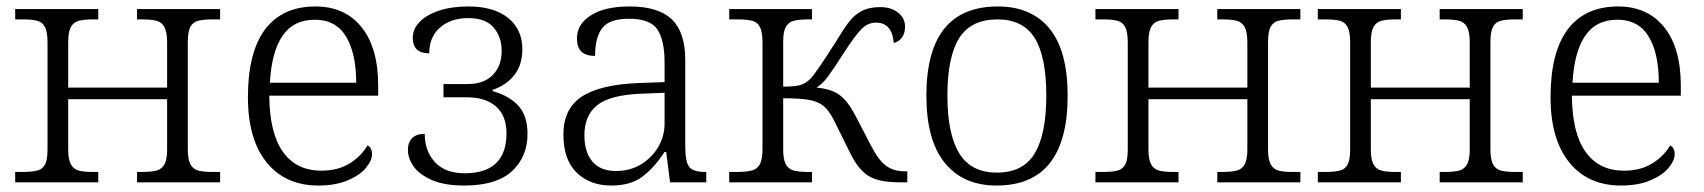

<svg xmlns="http://www.w3.org/2000/svg" viewBox="-20 -564 5272 594"><path d="M27 -32H48Q80 -32 96 -36.5Q112 -41 119.5 -55.5Q127 -70 127 -102V-433Q127 -464 119.5 -479.5Q112 -495 96 -499.5Q80 -504 51 -504H27V-536H284V-504H269Q239 -504 223 -499.5Q207 -495 199 -480Q191 -465 191 -434V-293H497V-433Q497 -464 489 -479.5Q481 -495 465 -499.5Q449 -504 419 -504H404V-536H661V-504H639Q608 -504 592 -499.5Q576 -495 568.5 -480Q561 -465 561 -434V-102Q561 -71 569 -56Q577 -41 592.5 -36.5Q608 -32 639 -32H661V0H404V-32H418Q449 -32 465 -36.5Q481 -41 489 -56Q497 -71 497 -102V-257H191V-102Q191 -71 199 -56Q207 -41 223 -36.5Q239 -32 269 -32H284V0H27Z M747 -263Q747 -403 800.5 -473.5Q854 -544 956 -544Q1047 -544 1098.5 -480Q1150 -416 1150 -299V-268H813Q814 -152 855.5 -94Q897 -36 974 -36Q1025 -36 1061 -58Q1097 -80 1117 -114Q1131 -107 1131 -87Q1131 -67 1111.5 -44Q1092 -21 1054.5 -5.5Q1017 10 965 10Q863 10 805 -61.5Q747 -133 747 -263ZM1082 -308Q1082 -399 1050.5 -451Q1019 -503 954 -503Q888 -503 854 -453Q820 -403 815 -308Z M1242 -100Q1242 -124 1255.5 -137Q1269 -150 1294 -150Q1294 -97 1325.5 -62.5Q1357 -28 1418 -28Q1483 -28 1515 -59.5Q1547 -91 1547 -151Q1547 -206 1514.5 -234.5Q1482 -263 1425 -263H1352V-304H1428Q1477 -304 1504.5 -332Q1532 -360 1532 -407Q1532 -450 1507 -479Q1482 -508 1429 -508Q1375 -508 1341.5 -479Q1308 -450 1308 -399Q1257 -399 1257 -447Q1257 -474 1278 -496Q1299 -518 1338 -531Q1377 -544 1429 -544Q1508 -544 1552 -508.5Q1596 -473 1596 -412Q1596 -363 1571 -331.5Q1546 -300 1504 -286V-282Q1555 -268 1583.5 -237Q1612 -206 1612 -150Q1612 -79 1564 -34.5Q1516 10 1416 10Q1354 10 1315 -7.5Q1276 -25 1259 -50Q1242 -75 1242 -100Z M1723 -148Q1723 -227 1779 -264.5Q1835 -302 1953 -307L2036 -310V-372Q2036 -439 2014 -472.5Q1992 -506 1926 -506Q1865 -506 1843 -477Q1821 -448 1821 -391Q1793 -391 1779 -404Q1765 -417 1765 -446Q1765 -489 1808 -516.5Q1851 -544 1928 -544Q2017 -544 2058.5 -504Q2100 -464 2100 -379V-112Q2100 -64 2112 -48Q2124 -32 2161 -32H2165V0H2053L2041 -94H2036Q2004 -45 1967.5 -17.5Q1931 10 1871 10Q1805 10 1764 -30Q1723 -70 1723 -148ZM2036 -181V-277L1962 -274Q1867 -270 1827.5 -238.5Q1788 -207 1788 -145Q1788 -94 1812.5 -64.5Q1837 -35 1886 -35Q1929 -35 1963 -55.5Q1997 -76 2016.5 -109.5Q2036 -143 2036 -181Z M2236 -32H2259Q2291 -32 2307.5 -37Q2324 -42 2331.5 -57Q2339 -72 2339 -105V-433Q2339 -464 2331.5 -479.5Q2324 -495 2308 -499.5Q2292 -504 2263 -504H2236V-536H2492V-504H2481Q2451 -504 2435 -499.5Q2419 -495 2411 -480.5Q2403 -466 2403 -436V-296Q2440 -296 2456.5 -301Q2473 -306 2488 -321Q2507 -342 2561 -427Q2589 -473 2605.5 -495Q2622 -517 2645 -529.5Q2668 -542 2703 -542Q2737 -542 2758.5 -525Q2780 -508 2780 -482Q2780 -461 2770.5 -448Q2761 -435 2745 -431Q2740 -494 2690 -494Q2664 -494 2644 -473Q2624 -452 2591 -401Q2557 -348 2541 -326.5Q2525 -305 2506 -293Q2552 -289 2577.5 -270Q2603 -251 2625 -209L2675 -113Q2698 -68 2721.5 -51Q2745 -34 2779 -34H2787V0H2762Q2699 0 2667.5 -19.5Q2636 -39 2612 -87L2560 -192Q2545 -222 2528 -236Q2511 -250 2483 -255Q2455 -260 2403 -260V-102Q2403 -71 2411 -56Q2419 -41 2435 -36.5Q2451 -32 2481 -32H2492V0H2236Z M2846 -268Q2846 -544 3067 -544Q3171 -544 3227 -475.5Q3283 -407 3283 -268Q3283 10 3063 10Q2960 10 2903 -60Q2846 -130 2846 -268ZM3217 -268Q3217 -389 3181 -446.5Q3145 -504 3066 -504Q2984 -504 2947.5 -446Q2911 -388 2911 -268Q2911 -150 2947.5 -90Q2984 -30 3064 -30Q3146 -30 3181.5 -90Q3217 -150 3217 -268Z M3369 -32H3390Q3422 -32 3438 -36.5Q3454 -41 3461.5 -55.5Q3469 -70 3469 -102V-433Q3469 -464 3461.5 -479.5Q3454 -495 3438 -499.5Q3422 -504 3393 -504H3369V-536H3626V-504H3611Q3581 -504 3565 -499.5Q3549 -495 3541 -480Q3533 -465 3533 -434V-293H3839V-433Q3839 -464 3831 -479.5Q3823 -495 3807 -499.5Q3791 -504 3761 -504H3746V-536H4003V-504H3981Q3950 -504 3934 -499.5Q3918 -495 3910.5 -480Q3903 -465 3903 -434V-102Q3903 -71 3911 -56Q3919 -41 3934.5 -36.5Q3950 -32 3981 -32H4003V0H3746V-32H3760Q3791 -32 3807 -36.5Q3823 -41 3831 -56Q3839 -71 3839 -102V-257H3533V-102Q3533 -71 3541 -56Q3549 -41 3565 -36.5Q3581 -32 3611 -32H3626V0H3369Z M4057 -32H4078Q4110 -32 4126 -36.5Q4142 -41 4149.5 -55.5Q4157 -70 4157 -102V-433Q4157 -464 4149.5 -479.5Q4142 -495 4126 -499.5Q4110 -504 4081 -504H4057V-536H4314V-504H4299Q4269 -504 4253 -499.5Q4237 -495 4229 -480Q4221 -465 4221 -434V-293H4527V-433Q4527 -464 4519 -479.5Q4511 -495 4495 -499.5Q4479 -504 4449 -504H4434V-536H4691V-504H4669Q4638 -504 4622 -499.5Q4606 -495 4598.5 -480Q4591 -465 4591 -434V-102Q4591 -71 4599 -56Q4607 -41 4622.5 -36.5Q4638 -32 4669 -32H4691V0H4434V-32H4448Q4479 -32 4495 -36.5Q4511 -41 4519 -56Q4527 -71 4527 -102V-257H4221V-102Q4221 -71 4229 -56Q4237 -41 4253 -36.5Q4269 -32 4299 -32H4314V0H4057Z M4777 -263Q4777 -403 4830.5 -473.5Q4884 -544 4986 -544Q5077 -544 5128.5 -480Q5180 -416 5180 -299V-268H4843Q4844 -152 4885.5 -94Q4927 -36 5004 -36Q5055 -36 5091 -58Q5127 -80 5147 -114Q5161 -107 5161 -87Q5161 -67 5141.5 -44Q5122 -21 5084.5 -5.5Q5047 10 4995 10Q4893 10 4835 -61.5Q4777 -133 4777 -263ZM5112 -308Q5112 -399 5080.5 -451Q5049 -503 4984 -503Q4918 -503 4884 -453Q4850 -403 4845 -308Z"/></svg>

Font: Noto Serif Light
Style: Regular
Weight: 300
Designer: Monotype Design Team
Foundry: Monotype Imaging Inc.
Version: Version 1.001